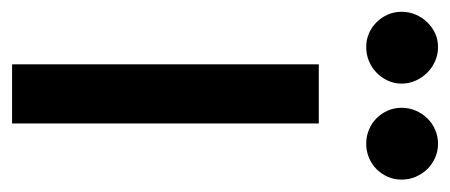

<svg xmlns="http://www.w3.org/2000/svg" viewBox="-248 -512 746 318"><g transform="rotate(90 125.0 -353.0)"><path d="M170.5 -508V0H72.5V-508ZM104.5 -645Q104.5 -633 99.5 -622.2Q94.5 -611.5 86.2 -603.5Q78 -595.5 67 -591Q56 -586.5 44 -586.5Q32 -586.5 21.5 -591Q11 -595.5 3 -603.5Q-5 -611.5 -9.8 -622.2Q-14.5 -633 -14.5 -645Q-14.5 -657.5 -9.8 -668.5Q-5 -679.5 3 -687.8Q11 -696 21.5 -700.8Q32 -705.5 44 -705.5Q56 -705.5 67 -700.8Q78 -696 86.2 -687.8Q94.5 -679.5 99.5 -668.5Q104.5 -657.5 104.5 -645ZM263.5 -645Q263.5 -633 258.8 -622.2Q254 -611.5 246 -603.5Q238 -595.5 227 -591Q216 -586.5 204 -586.5Q192 -586.5 181 -591Q170 -595.5 162 -603.5Q154 -611.5 149.2 -622.2Q144.5 -633 144.5 -645Q144.5 -657.5 149.2 -668.5Q154 -679.5 162 -687.8Q170 -696 181 -700.8Q192 -705.5 204 -705.5Q216 -705.5 227 -700.8Q238 -696 246 -687.8Q254 -679.5 258.8 -668.5Q263.5 -657.5 263.5 -645Z"/></g></svg>

Font: Lato 2
Style: Regular
Weight: 500
Designer: Lukasz Dziedzic with Adam Twardoch and Botio Nikoltchev
Foundry: tyPoland Lukasz Dziedzic
Version: Version 2.015; 2015-08-06; http://www.latofonts.com/